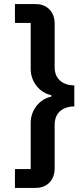

<svg xmlns="http://www.w3.org/2000/svg" viewBox="-20 -780 403 938"><path d="M53 -760V-668H130V-443C130 -379 175 -326 231 -315V-308C175 -297 130 -244 130 -180V46H53V138H155C208 138 247 102 247 43V-171C247 -229 287 -260 343 -260V-363C287 -363 247 -394 247 -451V-665C247 -724 208 -760 155 -760Z"/></svg>

Font: IBM Plex Thai SemiBold
Style: Regular
Weight: 600
Designer: Mike Abbink, Paul van der Laan, Pieter van Rosmalen, Ben Mitchell, Mark Frömberg
Foundry: Bold Monday
Version: Version 1.0